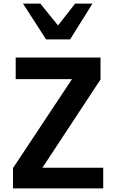

<svg xmlns="http://www.w3.org/2000/svg" viewBox="-20 -1044 640 1064"><path d="M52 -112.5 379 -605.5H67V-725H537V-603.5L215 -114.5H552V0H52ZM107.5 -1024H203.5L301.5 -903L396.5 -1024H492.5L368.5 -825.5H235.5Z"/></svg>

Font: JuliaMono
Style: Bold
Weight: 700
Monospace: yes
Designer: cormullion
Foundry: corm
Version: Version 0.055; ttfautohint (v1.8.4)